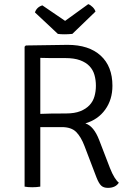

<svg xmlns="http://www.w3.org/2000/svg" viewBox="-20 -903 632 929"><path d="M105 -683 307 -686Q410 -686 467 -634Q524 -582 524 -488Q524 -421 489 -372.5Q454 -324 393 -306Q434 -293 460 -225L512 -90Q523 -62 534 -44.5Q545 -27 555 -19Q539 6 502 6Q481 6 469.5 -5Q458 -16 447 -44L389 -196Q372 -241 348.5 -264.5Q325 -288 279 -288H175V0Q157 3 136 3Q114 3 99 0V-677ZM175 -623V-352Q196 -353 226.5 -353.5Q257 -354 299 -354Q341 -354 368.5 -365Q396 -376 413 -394Q430 -412 437 -436.5Q444 -461 444 -488Q444 -516 437 -540.5Q430 -565 413 -583Q396 -601 367.5 -611.5Q339 -622 296 -622Q254 -622 224 -622Q194 -622 175 -623ZM185 -877 295 -802 407 -883Q418 -879 428.5 -868.5Q439 -858 442 -847L330 -739Q288 -735 260 -739L149 -843Q158 -869 185 -877Z"/></svg>

Font: Signika
Style: Light
Weight: 300
Designer: Anna Giedrys
Foundry: Anna Giedrys
Version: Version 1.001